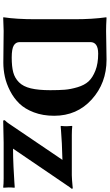

<svg xmlns="http://www.w3.org/2000/svg" viewBox="239 -927 691 1209"><g transform="rotate(90 584.5 -322.5)"><path d="M245.1 -101.1Q245.1 -76.2 266.6 -63.5Q288.1 -50.8 342.8 -50.8Q398.9 -50.8 435.1 -60.3Q471.2 -69.8 498 -96.4Q524.9 -123 536.4 -171.1Q547.9 -219.2 547.9 -293.9Q547.9 -349.1 544.9 -385.5Q542 -421.9 529.1 -465.3Q516.1 -508.8 492.7 -534.4Q469.2 -560.1 425 -577.6Q380.9 -595.2 317.9 -595.2Q244.6 -595.2 245.1 -544.9ZM174.8 -645Q210 -645 265.4 -646.5Q320.8 -647.9 356 -647.9Q502.9 -647.9 606 -554.9Q709 -461.9 709 -317.9Q709 -247.1 687.5 -190.4Q666 -133.8 632.1 -98.9Q598.1 -64 552.5 -40.5Q506.8 -17.1 462.9 -7.6Q418.9 2 374 2Q329.1 2 271 1Q212.9 0 174.8 0L89.8 2.9L88.9 0Q101.1 -81.1 101.1 -200.2V-444.8Q101.1 -560.1 88.9 -645L90.8 -647.9Q140.6 -645 174.8 -645ZM986.8 -370.1Q937 -369.1 884 -366.5Q831.1 -363.8 803.2 -361.3L774.9 -358.9L772.9 -361.8Q774.9 -377.9 774.9 -397Q774.9 -402.8 772.9 -429.2L774.9 -432.1Q796.9 -429.2 831.1 -429.2H1083Q1096.2 -429.2 1115 -430.7Q1133.8 -432.1 1148.4 -433.6Q1163.1 -435.1 1164.1 -435.1Q1168.9 -435.1 1168.9 -429.2Q1162.1 -421.4 1139.2 -387.2L916 -59.1Q969.2 -59.1 1030 -62Q1090.8 -64.9 1125.5 -67.4L1160.2 -69.8L1162.1 -66.9Q1160.2 -50.8 1160.2 -32.2Q1160.2 -26.4 1162.1 0L1160.2 2.9Q1138.2 0 1104 0H877.9L738.8 2.9L736.8 -6.8Q750 -20 757.8 -32.2Z"/></g></svg>

Font: Linux Biolinum
Style: Bold
Weight: 700
Designer: Philipp H. Poll
Foundry: Philipp H. Poll
Version: Version 1.3.2 ; ttfautohint (v0.9)